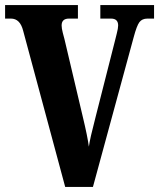

<svg xmlns="http://www.w3.org/2000/svg" viewBox="-20 -734 625 754"><path d="M71 -613Q59 -661 23 -661H0V-714H286V-661H251Q222 -661 222 -634Q222 -623 226.5 -605.5Q231 -588 233 -581L305 -276Q324 -197 329 -158Q333 -189 355 -273L431 -572Q433 -581 438.5 -602Q444 -623 444 -634Q444 -661 416 -661H374V-714H585V-661H559Q538 -661 527.5 -647Q517 -633 505 -588L345 0H236Z"/></svg>

Font: Noto Serif CondExtraBold
Style: Regular
Weight: 800
Width: 3
Designer: Monotype Design Team
Foundry: Monotype Imaging Inc.
Version: Version 1.001